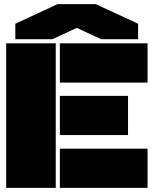

<svg xmlns="http://www.w3.org/2000/svg" viewBox="-20 -910 745 930"><path d="M9.8 0V-700.2H250V0ZM54.2 -720.2V-794.9L258.8 -890.1H443.8L648.9 -794.9V-720.2H469.2L352.1 -774.9L233.9 -720.2ZM270 0V-189.9H694.8V0ZM270 -255.9V-445.8H600.1V-255.9ZM270 -509.8V-700.2H694.8V-509.8Z"/></svg>

Font: Nastup Basic
Style: Regular
Weight: 400
Designer: Maksym Kobuzan
Foundry: Zakznak
Version: Version 1.020;FEAKit 1.0